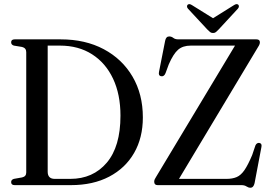

<svg xmlns="http://www.w3.org/2000/svg" viewBox="-20 -889 1298 922"><path d="M33.5 -14.5Q33.5 -26 46.5 -30L86 -37Q106 -41.5 106 -60.5V-638.5Q106 -658.5 86 -663.5L46.5 -670Q33.5 -674 33.5 -686Q33.5 -700 50.5 -700H271.5Q389.5 -700 478.2 -652.8Q567 -605.5 616.5 -521Q666 -436.5 666 -325Q666 -227.5 624 -154.5Q582 -81.5 504.5 -40.8Q427 0 320.5 0H50.5Q33.5 0 33.5 -14.5ZM317.5 -30Q426.5 -30 492.5 -107.5Q558.5 -185 558.5 -333.5Q558.5 -435.5 523 -511Q487.5 -586.5 422.2 -628.2Q357 -670 267.5 -670H209V-64.5Q209 -30 243 -30ZM1220 -664.5 839.5 -30H1067.5Q1096.5 -30 1116.8 -38.8Q1137 -47.5 1154 -72.2Q1171 -97 1191 -144.5L1206.5 -190.5Q1213 -204.5 1226 -202.5Q1239.5 -199.5 1235 -181L1202.5 -9.5Q1197.5 12.5 1182.5 12.5Q1173 12.5 1163.5 6.2Q1154 0 1139.5 0H737Q720.5 0 720.5 -16.5Q720.5 -22.5 723 -28Q725.5 -33.5 729.5 -39.5L1108.5 -670H896Q858 -670 835.2 -650.2Q812.5 -630.5 790.5 -580L775 -538Q768 -520 753 -523Q740 -525.5 743.5 -543.5L773 -693Q777 -714 792.5 -714Q803.5 -714 812.2 -707Q821 -700 836.5 -700H1211.5Q1228 -700 1228 -686Q1228 -676.5 1220 -664.5ZM1030.5 -748Q1023 -740 1017.2 -735.2Q1011.5 -730.5 1003 -730.5Q994.5 -730.5 988.5 -735.2Q982.5 -740 975 -748L882.5 -847.5Q877.5 -853.5 878 -858.8Q878.5 -864 881.5 -866.5Q889 -873 902.5 -864L1003 -801.5L1103 -864Q1116.5 -873 1124 -866.5Q1127 -864 1127.2 -858.8Q1127.5 -853.5 1122.5 -847.5Z"/></svg>

Font: Fraunces 144pt Soft
Style: Regular
Weight: 400
Version: Version 1.000;[0bf87f6ff]